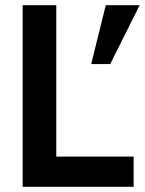

<svg xmlns="http://www.w3.org/2000/svg" viewBox="-20 -717 556 737"><path d="M67 -697H196V-116H493V0H67ZM386 -697H516L403 -471H330Z"/></svg>

Font: Hanken Grotesk
Style: Bold
Weight: 700
Designer: Alfredo Marco Pradil
Foundry: Hanken Design Co.
Version: Version 3.014